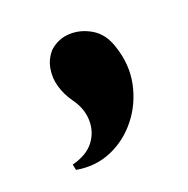

<svg xmlns="http://www.w3.org/2000/svg" viewBox="-50 -166 314 320"><g transform="rotate(-15 107.5 -5.5)"><path d="M60 -99Q74 -114 94 -116.5Q114 -119 133.5 -109.5Q153 -100 163 -76Q178 -42 174 -8.5Q170 25 152 52Q134 79 106.5 93.5Q79 108 46 105L43 95Q69 86 80 68.5Q91 51 88.5 30Q86 9 70 -9Q59 -22 53 -37.5Q47 -53 48.5 -69.5Q50 -86 60 -99Z"/></g></svg>

Font: Cinzel SemiBold
Style: Regular
Weight: 600
Designer: Natanael Gama
Version: Version 2.000